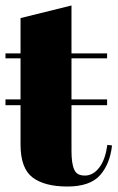

<svg xmlns="http://www.w3.org/2000/svg" viewBox="-25 -671 429 701"><path d="M50 -287C50 -287 50 -143 50 -143C50 -143 50 -143 50 -143C50 -85 65 -45 94 -23C123 -1 166 10 221 10C276 10 316 -4 340 -31C364 -58 379 -94 384 -140C384 -140 367 -142 367 -142C367 -142 367 -142 367 -142C362 -107 353 -80 338 -60C323 -40 305 -30 285 -30C265 -30 252 -37 246 -52C239 -67 236 -90 236 -121C236 -121 236 -287 236 -287C236 -287 366 -287 366 -287C366 -287 366 -308 366 -308C366 -308 236 -308 236 -308C236 -308 236 -458 236 -458C236 -458 366 -458 366 -458C366 -458 366 -476 366 -476C366 -476 236 -476 236 -476C236 -476 236 -651 236 -651C236 -651 50 -605 50 -605C50 -605 50 -476 50 -476C50 -476 -5 -476 -5 -476C-5 -476 -5 -458 -5 -458C-5 -458 50 -458 50 -458C50 -458 50 -308 50 -308C50 -308 -5 -308 -5 -308C-5 -308 -5 -287 -5 -287C-5 -287 50 -287 50 -287Z"/></svg>

Font: Abril Fatface Utterance
Style: Regular
Weight: 500
Designer: Veronika Burian, Jos Scaglione
Foundry: TypeTogether
Version: ""